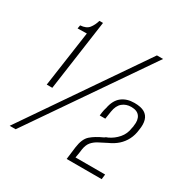

<svg xmlns="http://www.w3.org/2000/svg" viewBox="-139 -713 816 836"><g transform="rotate(30 268.5 -295.0)"><path d="M67 -236 107 -516 61 -515 64 -532Q94 -534 107 -550.5Q120 -567 127 -591H145L95 -236ZM17 0 419 -586H450L47 0ZM304 1 312 -63Q318 -107 339.5 -126Q361 -145 399 -162Q402 -165 406 -167Q410 -169 414 -170Q440 -182 459.5 -204.5Q479 -227 483 -259Q484 -262 484.5 -265Q485 -268 485 -271Q490 -301 477.5 -318.5Q465 -336 435 -336Q409 -336 391 -321Q373 -306 368 -274L362 -235H334Q335 -244 336 -251Q337 -258 338.5 -264.5Q340 -271 342 -277Q350 -319 375 -338.5Q400 -358 438 -358Q471 -358 489 -347.5Q507 -337 513 -316.5Q519 -296 514 -267Q511 -239 499.5 -216.5Q488 -194 469.5 -177.5Q451 -161 426 -150Q404 -139 386 -129.5Q368 -120 356.5 -106.5Q345 -93 341 -69Q340 -57 338 -46.5Q336 -36 334 -24H483L480 1Z"/></g></svg>

Font: Alumni Sans ExtraLight
Style: Italic
Weight: 250
Italic angle: -8°
Version: Version 1.016